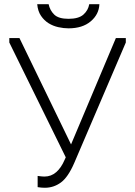

<svg xmlns="http://www.w3.org/2000/svg" viewBox="-20 -880 640 908"><path d="M192 8Q176 8 158 5V-48Q179 -45 190 -45Q222 -45 246 -66Q270 -87 286 -125L291 -136L24 -679V-700H72L316 -197L528 -700H575V-679L331 -109Q302 -42 268 -17Q234 8 192 8ZM304 -746Q281 -746 256 -751.5Q231 -757 210 -770Q189 -783 174 -805Q159 -827 156 -860H210Q216 -831 236.5 -811Q257 -791 304 -791Q352 -791 374.5 -811Q397 -831 402 -860H450Q448 -812 409 -779Q370 -746 304 -746Z"/></svg>

Font: Tilda Sans Light
Style: Regular
Weight: 300
Designer: ParaType Ltd
Foundry: ParaType Ltd
Version: Version 1.009